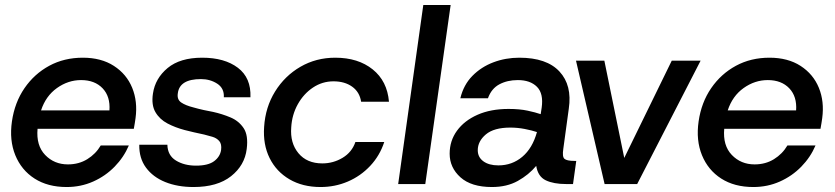

<svg xmlns="http://www.w3.org/2000/svg" viewBox="-20 -740 3358 772"><path d="M248 12Q172 12 119 -22Q66 -56 41.5 -116Q17 -176 28 -252Q39 -328 78.5 -385.5Q118 -443 178 -475.5Q238 -508 313 -508Q387 -508 438 -475Q489 -442 511.5 -387Q534 -332 525 -265Q524 -256 522 -245Q520 -234 518 -222H131Q125 -155 161.5 -117Q198 -79 253 -79Q297 -79 331 -100Q365 -121 385 -155H498Q478 -108 441 -70Q404 -32 354.5 -10Q305 12 248 12ZM306 -418Q254 -418 209 -386Q164 -354 145 -296H420Q424 -352 392.5 -385Q361 -418 306 -418Z M758 12Q694 12 644.5 -8Q595 -28 567 -66Q539 -104 540 -158H653Q654 -115 687.5 -94.5Q721 -74 768 -74Q817 -74 841 -92Q865 -110 869 -137Q872 -161 861.5 -173Q851 -185 834 -190Q817 -195 801 -199Q782 -203 760 -208Q738 -213 723 -217Q685 -227 653.5 -243.5Q622 -260 605 -289Q588 -318 595 -364Q604 -425 654 -466.5Q704 -508 793 -508Q883 -508 936.5 -467.5Q990 -427 987 -349H880Q882 -385 853.5 -403.5Q825 -422 788 -422Q702 -422 695 -365Q691 -340 708.5 -328Q726 -316 758 -308Q775 -303 799.5 -297.5Q824 -292 837 -290Q873 -282 906.5 -268Q940 -254 959.5 -225Q979 -196 972 -141Q964 -75 909 -31.5Q854 12 758 12Z M1269 12Q1197 12 1144 -19Q1091 -50 1064 -104.5Q1037 -159 1042 -230Q1047 -309 1086 -372Q1125 -435 1188 -471.5Q1251 -508 1328 -508Q1420 -508 1478.5 -461Q1537 -414 1544 -331H1432Q1426 -370 1396 -391.5Q1366 -413 1321 -413Q1276 -413 1238.5 -388Q1201 -363 1177.5 -321Q1154 -279 1151 -228Q1146 -165 1180 -124Q1214 -83 1276 -83Q1320 -83 1357.5 -105.5Q1395 -128 1409 -169H1525Q1507 -114 1468.5 -73Q1430 -32 1378.5 -10Q1327 12 1269 12Z M1581 0 1682 -720H1792L1690 0Z M1958 12Q1875 12 1831.5 -27Q1788 -66 1788 -122Q1788 -174 1817.5 -214.5Q1847 -255 1900 -278.5Q1953 -302 2025 -302Q2069 -302 2101.5 -295Q2134 -288 2154 -281L2158 -307Q2166 -364 2139 -391Q2112 -418 2062 -418Q2020 -418 1988 -401Q1956 -384 1942 -345H1831Q1844 -399 1879.5 -435Q1915 -471 1964 -489.5Q2013 -508 2068 -508Q2178 -508 2229.5 -452.5Q2281 -397 2267 -303L2245 -142Q2240 -110 2249.5 -101.5Q2259 -93 2290 -93H2297L2284 0H2256Q2206 0 2174.5 -15Q2143 -30 2136 -73Q2106 -37 2062 -12.5Q2018 12 1958 12ZM1901 -136Q1901 -108 1923.5 -91.5Q1946 -75 1984 -75Q2039 -75 2080 -109.5Q2121 -144 2139 -209Q2118 -216 2089.5 -221.5Q2061 -227 2032 -227Q1966 -227 1933.5 -199.5Q1901 -172 1901 -136Z M2411 0 2296 -496H2410L2490 -105L2681 -496H2797L2542 0Z M3009 12Q2933 12 2880 -22Q2827 -56 2802.5 -116Q2778 -176 2789 -252Q2800 -328 2839.5 -385.5Q2879 -443 2939 -475.5Q2999 -508 3074 -508Q3148 -508 3199 -475Q3250 -442 3272.5 -387Q3295 -332 3286 -265Q3285 -256 3283 -245Q3281 -234 3279 -222H2892Q2886 -155 2922.5 -117Q2959 -79 3014 -79Q3058 -79 3092 -100Q3126 -121 3146 -155H3259Q3239 -108 3202 -70Q3165 -32 3115.5 -10Q3066 12 3009 12ZM3067 -418Q3015 -418 2970 -386Q2925 -354 2906 -296H3181Q3185 -352 3153.5 -385Q3122 -418 3067 -418Z"/></svg>

Font: Host Grotesk Medium
Style: Italic
Weight: 500
Italic angle: -8°
Designer: Doğukan Karapınar based on Poppins by Indian Type Foundry, Jonny Pinhorn
Foundry: Element Type
Version: Version 1.001; ttfautohint (v1.8.4.7-5d5b)